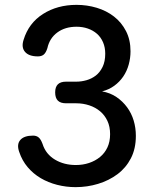

<svg xmlns="http://www.w3.org/2000/svg" viewBox="-20 -760 640 790"><path d="M77 -596Q98 -665 157 -702.5Q216 -740 295 -740Q338 -740 378 -728Q418 -716 449 -692Q480 -668 498.5 -632Q517 -596 517 -549Q517 -521 509.5 -494Q502 -467 487 -445Q472 -423 450 -407Q428 -391 400 -384Q434 -378 459.5 -360.5Q485 -343 503 -318.5Q521 -294 530 -264Q539 -234 539 -201Q539 -148 518.5 -108.5Q498 -69 463 -43Q428 -17 383.5 -3.5Q339 10 291 10Q252 10 215 0.5Q178 -9 147.5 -27Q117 -45 94 -72Q71 -99 59 -135Q48 -166 63.5 -184Q79 -202 116 -202Q130 -202 139 -194.5Q148 -187 155 -168Q162 -146 175 -130Q188 -114 206.5 -103Q225 -92 246.5 -86.5Q268 -81 292 -81Q321 -81 346.5 -89.5Q372 -98 391.5 -114Q411 -130 422 -153.5Q433 -177 433 -208Q433 -239 422 -262.5Q411 -286 392 -302Q373 -318 347.5 -326.5Q322 -335 294 -335H252Q229 -335 218 -346Q207 -357 207 -380Q207 -402 218 -413Q229 -424 252 -424H294Q315 -424 336 -430Q357 -436 374 -449Q391 -462 402 -484.5Q413 -507 413 -539Q413 -565 404 -586Q395 -607 379 -621Q363 -635 341.5 -642.5Q320 -650 295 -650Q248 -650 216 -626.5Q184 -603 175 -562Q169 -543 160 -535.5Q151 -528 136 -528Q99 -528 83 -546.5Q67 -565 77 -596Z"/></svg>

Font: Maple Mono NL Medium
Style: Regular
Weight: 500
Monospace: yes
Designer: subframe7536
Version: Version 7.000